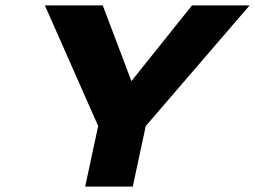

<svg xmlns="http://www.w3.org/2000/svg" viewBox="-20 -690 943 710"><path d="M146 -670 343 -224 295 0H471L519 -224L903 -670H690L466 -390L360 -670Z"/></svg>

Font: LT Wave Black
Style: Italic
Weight: 900
Designer: Daniel Lyons
Version: Version 2.5 (Glyphs App)